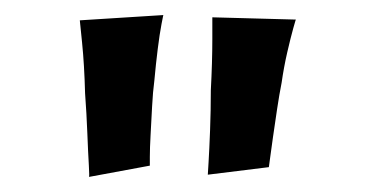

<svg xmlns="http://www.w3.org/2000/svg" viewBox="-20 -725 499 255"><path d="M256 -493Q256 -493 257 -509.5Q258 -526 259 -552Q260 -578 260 -605Q262 -643 262 -673Q262 -703 262 -702L373 -699Q373 -700 369.5 -687.5Q366 -675 361.5 -655.5Q357 -636 354 -615Q351 -600 348 -580Q345 -560 342.5 -542.5Q340 -525 338.5 -513.5Q337 -502 337 -503ZM98 -490Q99 -489 98 -505.5Q97 -522 96 -548Q95 -574 93 -601Q92 -639 89 -668.5Q86 -698 86 -698L197 -705Q197 -706 194.5 -693Q192 -680 189.5 -660Q187 -640 185 -618Q183 -603 182 -583.5Q181 -564 180 -546Q179 -528 179 -516.5Q179 -505 179 -505Z"/></svg>

Font: Truculenta SemiBold
Style: Regular
Weight: 600
Version: Version 1.002